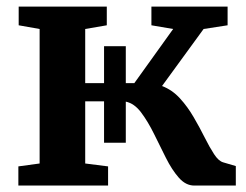

<svg xmlns="http://www.w3.org/2000/svg" viewBox="-20 -576 764 596"><path d="M37 0V-59.5L103 -68.5V-486L38 -497.5V-555.5H311.5V-497.5L244.5 -486V-318H303V-432.5H370.5V-318H397L517.5 -486L450 -497.5V-555.5H686.5V-497.5L612 -486L483 -309Q514.5 -297 538.5 -270.8Q562.5 -244.5 581.2 -212.2Q600 -180 615.2 -149.5Q630.5 -119 644.5 -97.5Q658.5 -76 673 -72L712 -60.5V0H583Q556.5 0 535 -24.5Q513.5 -49 495 -86Q476.5 -123 457.8 -161Q439 -199 418 -227Q397 -255 370.5 -260.5V-133H303V-261.5H244.5V-68.5L315.5 -59.5V0Z"/></svg>

Font: Merriweather
Style: Bold
Weight: 700
Designer: Eben Sorkin
Foundry: Eben Sorkin
Version: Version 2.100; ttfautohint (v1.7.19-72a1) -l 8 -r 50 -G 200 